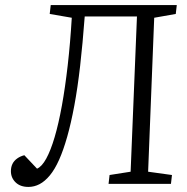

<svg xmlns="http://www.w3.org/2000/svg" viewBox="-20 -725 739 757"><path d="M520 -660H314Q306 -553 296 -465.5Q286 -378 273 -308.5Q260 -239 245 -186Q230 -133 213 -95Q196 -57 176.5 -33.5Q157 -10 136 1Q115 12 92 12Q60 12 41.5 -6Q23 -24 23 -50Q23 -66 29 -78.5Q35 -91 47.5 -100Q60 -109 76 -113L126 -60Q145 -68 162.5 -100Q180 -132 195.5 -184.5Q211 -237 224 -308.5Q237 -380 247 -467.5Q257 -555 263 -655L176 -670L180 -705H677L673 -670L588 -655L564 -48L658 -35L654 0H408L412 -35L495 -48Z"/></svg>

Font: Literata 24pt Light
Style: Italic
Weight: 300
Italic angle: -2°
Designer: Latin by Veronika Burian and Jose Scaglione. Greek by Irene Vlachou. Cyrillic by Vera Evstafieva
Foundry: TypeTogether
Version: Version 3.103;gftools[0.9.29]